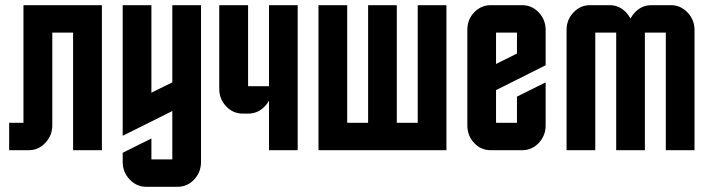

<svg xmlns="http://www.w3.org/2000/svg" viewBox="-20 -575 2719 735"><path d="M370.1 -555.2V0H259.8V-450.2H180.2V-95.2Q180.2 -56.2 153.3 -27.8Q127 0 89.8 0H15.1V-105H69.8V-555.2Z M639.6 -555.2H749.5V44.9Q749.5 84.5 723.1 112.3Q696.8 140.1 659.7 140.1H539.6Q502.9 140.1 476.1 111.8Q449.7 84 449.7 44.9V9.8L559.6 -44.9V35.2H639.6V-149.9L449.7 -55.2V-555.2H559.6V-220.2L639.6 -259.8Z M1009.8 -555.2H1119.6V0H1009.8V-190.4Q1003.9 -178.2 993.2 -167.5Q967.3 -140.1 929.7 -140.1H909.7Q872.1 -140.1 846.2 -167.5Q819.3 -195.8 819.3 -234.9V-555.2H929.7V-245.1H1009.8Z M1199.2 0V-555.2H1309.1V-105H1389.2V-555.2H1499V-105H1579.1V-555.2H1689V0Z M1769 -460Q1769 -501 1795.4 -527.8Q1821.8 -555.2 1858.9 -555.2H1979Q2016.1 -555.2 2042.5 -527.3Q2068.8 -499.5 2068.8 -460V-325.2L1878.9 -230V-105H1959V-205.1L2068.8 -259.8V-95.2Q2068.8 -55.7 2042.5 -27.8Q2016.1 0 1979 0H1858.9Q1821.3 0 1795.4 -27.3Q1769 -55.2 1769 -95.2ZM1959 -370.1V-450.2H1878.9V-330.1Z M2393.6 -503.9Q2400.4 -517.1 2410.2 -527.3Q2436.5 -555.2 2474.1 -555.2H2548.8Q2585.4 -555.2 2612.3 -526.9Q2638.7 -499 2638.7 -460V0H2528.8V-450.2H2448.7V0H2338.9V-450.2H2258.8V0H2148.9V-460Q2148.9 -499.5 2175.3 -527.3Q2201.7 -555.2 2238.8 -555.2H2314Q2350.6 -555.2 2377.4 -526.9Q2386.7 -517.1 2393.6 -503.9Z"/></svg>

Font: Horta
Style: Regular
Weight: 600
Width: 3
Version: Version 0.11